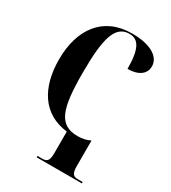

<svg xmlns="http://www.w3.org/2000/svg" viewBox="-227 -839 1063 1193"><g transform="rotate(30 304.0 -242.5)"><path d="M232 239H556V229H522C493 229 475 220 475 163V-21H472C452 -9 419 -2 386 -2C251 -2 217 -99 217 -358C217 -612 249 -714 349 -714C415 -714 446 -660 446 -519C525 -519 570 -554 570 -608C570 -673 501 -724 362 -724C155 -724 48 -575 48 -358C48 -156 135 -14 314 7V163C314 220 297 229 266 229H232Z"/></g></svg>

Font: Noto Serif Display Condensed ExtraBold
Style: Regular
Weight: 800
Width: 3
Designer: Monotype Design Team
Foundry: Monotype Imaging Inc.
Version: Version 2.009